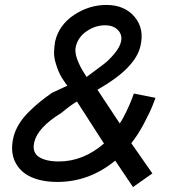

<svg xmlns="http://www.w3.org/2000/svg" viewBox="-20 -718 721 769"><path d="M512.7 31.2 441.4 -74.7Q337.9 10.7 209.5 10.7Q148.4 10.7 104.5 -9Q60.5 -28.8 40.5 -69.8Q20.5 -110.8 33.7 -167.5Q40 -194.8 56.4 -221.4Q72.8 -248 97.2 -271.7Q121.6 -295.4 141.4 -311.3Q161.1 -327.1 188 -346.2Q249 -374.5 250 -375Q246.1 -379.4 241.5 -385.7Q236.8 -392.1 228.3 -405.8Q219.7 -419.4 213.9 -433.8Q208 -448.2 202.1 -468.5Q196.3 -488.8 196.5 -508.3Q196.8 -527.8 200.7 -551.8Q216.3 -618.2 276.6 -658.2Q336.9 -698.2 406.2 -698.2Q479 -698.2 519 -650.6Q559.1 -603 542.5 -533.7Q522.9 -445.8 374 -360.8Q373 -360.4 372.6 -360.1Q372.1 -359.9 371.3 -359.6Q370.6 -359.4 370.1 -358.9L459.5 -223.6Q472.2 -241.7 486.3 -271.5Q500.5 -301.3 508.3 -322.3L516.1 -343.3L602.5 -326.2Q602.5 -324.2 591.3 -295.9Q580.1 -267.6 555.9 -221.9Q531.7 -176.3 505.9 -144.5L590.3 -23.4ZM326.7 -409.7Q329.6 -412.6 352.8 -429.2Q376 -445.8 397 -462.2Q418 -478.5 438.7 -503.7Q459.5 -528.8 464.8 -551.3Q470.7 -578.1 452.6 -597.4Q434.6 -616.7 400.4 -616.7Q361.8 -616.7 327.1 -593Q292.5 -569.3 283.7 -531.7Q278.8 -510.7 287.8 -484.6Q296.9 -458.5 311.5 -434.3Q326.2 -410.2 326.7 -409.7ZM215.8 -71.3Q313 -71.3 396.5 -143.1L288.1 -311.5Q263.2 -296.9 225.6 -265.6Q131.3 -208 117.2 -148.4Q107.9 -107.9 135.7 -89.6Q163.6 -71.3 215.8 -71.3Z"/></svg>

Font: HK Grotesk Medium Italic
Style: Regular
Weight: 500
Italic angle: -13°
Designer: Alfredo Marco Pradil and Stefan Peev
Foundry: Hanken Design Co.
Version: Version 1.000;PS 001.000;hotconv 1.0.88;makeotf.lib2.5.64775